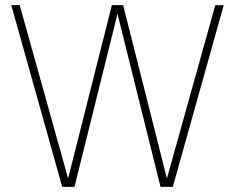

<svg xmlns="http://www.w3.org/2000/svg" viewBox="-20 -730 918 750"><path d="M223 0 24 -710H57L246 -33L417 -710H461L632 -33L821 -710H854L655 0H607L439 -676L271 0Z"/></svg>

Font: Geist Thin
Style: Regular
Weight: 400
Designer: Basement.studio, Andrés Briganti, Mateo Zaragoza
Foundry: Basement.studio, Vercel, Andrés Briganti, Guido Ferreyra, Mateo Zaragoza
Version: Version 1.401